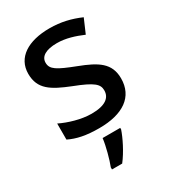

<svg xmlns="http://www.w3.org/2000/svg" viewBox="-187 -646 859 963"><g transform="rotate(-30 242.0 -164.0)"><path d="M441 -152C441 -241 382 -276 283 -314C182 -353 152 -370 152 -409C152 -445 186 -466 250 -466C301 -466 350 -450 397 -430L432 -511C377 -535 321 -549 255 -549C131 -549 49 -498 49 -404C49 -315 107 -281 210 -240C316 -199 338 -178 338 -142C338 -100 305 -72 225 -72C165 -72 97 -93 50 -116V-23C95 -1 146 10 222 10C360 10 441 -46 441 -152ZM313 70V61H211C206 104 187 174 173 209V221H232C268 175 300 109 313 70Z"/></g></svg>

Font: Noto Sans Bassa Vah Medium
Style: Regular
Weight: 500
Designer: Monotype Design Team
Foundry: Monotype Imaging Inc.
Version: Version 2.002